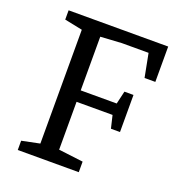

<svg xmlns="http://www.w3.org/2000/svg" viewBox="-121 -743 759 837"><g transform="rotate(20 258.5 -324.0)"><path d="M55 -43 138 -60V-588L55 -605V-648H517V-484H467L446 -593H322L224 -587V-338H391L405 -398H447V-226H405L391 -285H224V-63L338 -49V0H55Z"/></g></svg>

Font: Faustina VF Beta
Style: Regular
Weight: 400
Designer: Alfonso Garcia
Foundry: Omnibus-Type
Version: Version 1.006